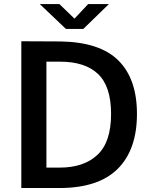

<svg xmlns="http://www.w3.org/2000/svg" viewBox="-20 -948 761 968"><path d="M286.5 -739Q484.5 -735.5 577.5 -642.5Q670.5 -549.5 670.5 -374Q670.5 -193 573.2 -96.5Q476 0 279 0H87.5V-740Q223.5 -740 286.5 -739ZM281 -103Q402.5 -103 471.2 -167.2Q540 -231.5 540 -373.5Q540 -512.5 474.5 -574.8Q409 -637 284 -637H214V-103ZM180.5 -927.5H279.5L355.5 -854L424.5 -927.5H529L400 -802H312.5Z"/></svg>

Font: 1883 Sans SemiBold
Style: Regular
Weight: 600
Designer: 1883 Sans project is a fork of Public Sans.
Version: Version 1.009